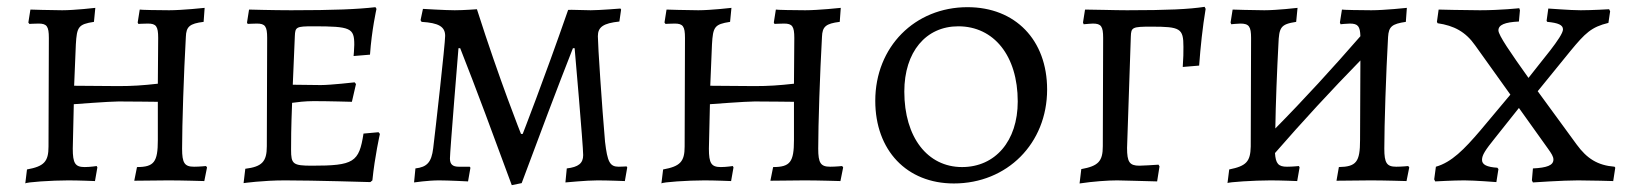

<svg xmlns="http://www.w3.org/2000/svg" viewBox="-20 -528 4764 562"><path d="M54 9C56 5 132 0 180 0C210 0 258 2 258 2L265 -38L263 -42C263 -42 244 -39 228 -39C200 -39 193 -50 193 -93L196 -223C196 -223 301 -231 327 -231C362 -231 442 -230 442 -230V-118C442 -54 431 -39 381 -39L373 1L473 0C513 0 578 2 578 2L586 -38L583 -42C583 -42 564 -40 548 -40C520 -40 513 -51 513 -93C513 -163 518 -314 524 -420C525 -450 535 -459 576 -464L579 -505C579 -505 514 -498 475 -498C447 -498 389 -499 389 -500L383 -462L385 -458C385 -458 403 -459 413 -459C437 -459 443 -451 443 -417L442 -283C398 -278 367 -276 327 -276L197 -277L202 -398C205 -449 209 -457 255 -464L259 -505C259 -505 199 -498 162 -498C130 -498 69 -500 69 -500L63 -462L66 -458C66 -458 83 -459 93 -459C117 -459 123 -451 123 -417L122 -99C122 -55 109 -41 59 -32Z M693 8C693 8 749 0 814 0C898 0 1064 5 1064 5L1070 0C1077 -70 1092 -136 1092 -136L1088 -141L1044 -137C1031 -53 1016 -43 893 -43C837 -43 832 -48 832 -90C832 -115 832 -151 835 -227C849 -229 873 -232 898 -232C941 -232 1010 -230 1010 -230L1022 -282L1018 -287C1018 -287 948 -279 919 -279L837 -280L843 -422C844 -449 847 -451 897 -451C1007 -451 1017 -446 1017 -397C1017 -386 1015 -364 1015 -364L1063 -368C1068 -440 1082 -502 1082 -502L1079 -507C1026 -501 959 -498 832 -498C780 -498 709 -500 709 -500L703 -462L705 -458C705 -458 723 -459 732 -459C756 -459 762 -451 762 -417L761 -100C761 -55 747 -40 698 -34Z M1478 14 1507 8C1559 -132 1611 -270 1657 -387H1662C1662 -387 1687 -102 1687 -74C1687 -50 1673 -39 1639 -35L1635 6C1637 6 1696 0 1729 0C1760 0 1809 2 1809 2L1816 -38L1814 -41C1814 -41 1801 -40 1791 -40C1765 -40 1758 -54 1751 -113C1742 -216 1730 -396 1730 -422C1730 -449 1746 -460 1793 -465L1798 -500L1796 -503C1796 -503 1735 -498 1709 -498C1688 -498 1649 -500 1643 -499C1571 -292 1510 -136 1510 -136H1505C1505 -136 1443 -291 1376 -501C1376 -501 1338 -498 1311 -498C1284 -498 1218 -502 1218 -502L1211 -469L1214 -464C1264 -461 1283 -450 1283 -423C1283 -400 1254 -142 1248 -94C1243 -53 1230 -39 1196 -35L1192 6C1192 6 1233 0 1265 0C1293 0 1350 3 1350 3L1357 -37L1355 -40H1323C1305 -40 1297 -47 1297 -64C1297 -84 1322 -387 1322 -387H1327C1374 -268 1425 -130 1478 14Z M1916 9C1918 5 1994 0 2042 0C2072 0 2120 2 2120 2L2127 -38L2125 -42C2125 -42 2106 -39 2090 -39C2062 -39 2055 -50 2055 -93L2058 -223C2058 -223 2163 -231 2189 -231C2224 -231 2304 -230 2304 -230V-118C2304 -54 2293 -39 2243 -39L2235 1L2335 0C2375 0 2440 2 2440 2L2448 -38L2445 -42C2445 -42 2426 -40 2410 -40C2382 -40 2375 -51 2375 -93C2375 -163 2380 -314 2386 -420C2387 -450 2397 -459 2438 -464L2441 -505C2441 -505 2376 -498 2337 -498C2309 -498 2251 -499 2251 -500L2245 -462L2247 -458C2247 -458 2265 -459 2275 -459C2299 -459 2305 -451 2305 -417L2304 -283C2260 -278 2229 -276 2189 -276L2059 -277L2064 -398C2067 -449 2071 -457 2117 -464L2121 -505C2121 -505 2061 -498 2024 -498C1992 -498 1931 -500 1931 -500L1925 -462L1928 -458C1928 -458 1945 -459 1955 -459C1979 -459 1985 -451 1985 -417L1984 -99C1984 -55 1971 -41 1921 -32Z M2772 9C2928 9 3045 -108 3045 -266C3045 -411 2952 -507 2812 -507C2658 -507 2542 -391 2542 -233C2542 -88 2634 9 2772 9ZM2796 -39C2695 -39 2627 -126 2627 -260C2627 -376 2690 -451 2785 -451C2889 -451 2959 -365 2959 -231C2959 -115 2893 -39 2796 -39Z M3140 9C3180 3 3223 0 3250 0C3272 0 3313 2 3367 3L3374 -41L3371 -46C3354 -45 3327 -43 3315 -43C3286 -43 3279 -54 3279 -95L3290 -421C3291 -448 3294 -450 3350 -450C3435 -450 3444 -445 3444 -391C3444 -372 3444 -361 3442 -332L3490 -336C3494 -391 3500 -448 3509 -502L3506 -508C3460 -501 3398 -498 3279 -498C3241 -498 3186 -500 3156 -500L3150 -462L3152 -457C3165 -458 3174 -459 3179 -459C3203 -459 3209 -451 3209 -417L3208 -100C3208 -56 3195 -42 3145 -33Z M4102 -42C4102 -42 4083 -40 4067 -40C4039 -40 4032 -51 4032 -93C4032 -163 4037 -314 4043 -420C4045 -450 4054 -458 4095 -464L4098 -505C4098 -505 4033 -498 3994 -498C3966 -498 3908 -499 3908 -500L3902 -462L3904 -457C3904 -457 3922 -459 3931 -459C3955 -459 3961 -451 3962 -422C3881 -329 3798 -238 3713 -152C3714 -224 3718 -323 3722 -398C3724 -448 3728 -457 3774 -464L3778 -505C3778 -505 3718 -498 3681 -498C3649 -498 3588 -500 3588 -500L3582 -462L3584 -457C3584 -457 3602 -459 3611 -459C3636 -459 3642 -450 3642 -417L3641 -99C3640 -55 3628 -42 3578 -32L3573 8C3574 5 3651 0 3699 0C3729 0 3777 2 3777 2L3784 -38L3782 -42C3782 -42 3763 -40 3747 -40C3722 -40 3714 -49 3712 -80C3793 -173 3876 -263 3962 -351L3961 -118C3961 -54 3950 -40 3899 -39L3892 1L3992 0C4032 0 4097 2 4097 2L4105 -38Z M4312 -498C4268 -498 4191 -500 4191 -500L4186 -464L4188 -460C4236 -453 4270 -435 4298 -395L4401 -251L4313 -146C4266 -91 4229 -53 4183 -40L4178 -3L4181 3C4181 3 4234 0 4266 0C4296 0 4360 5 4360 5L4366 -33L4363 -37C4332 -39 4318 -46 4318 -60C4318 -74 4327 -88 4356 -124L4426 -212L4511 -93C4521 -79 4527 -70 4527 -61C4527 -44 4508 -37 4467 -35L4464 0L4467 6C4467 6 4554 0 4599 0C4636 0 4702 2 4702 2L4708 -37L4706 -40C4656 -44 4625 -64 4595 -105L4481 -261L4577 -379C4620 -431 4638 -449 4688 -461L4693 -495L4690 -501C4690 -501 4641 -498 4607 -498C4575 -498 4517 -503 4512 -503L4507 -467L4509 -464C4541 -461 4555 -455 4555 -442C4555 -421 4489 -346 4454 -300C4402 -373 4366 -425 4366 -439C4366 -455 4384 -463 4426 -465L4429 -498L4427 -504C4427 -504 4373 -498 4312 -498Z"/></svg>

Font: Alegreya SC
Style: Regular
Weight: 400
Designer: Juan Pablo del Peral
Foundry: Huerta Tipografica
Version: Version 2.007;PS 002.007;hotconv 1.0.88;makeotf.lib2.5.64775